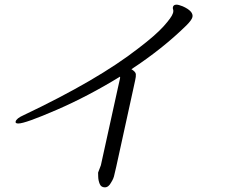

<svg xmlns="http://www.w3.org/2000/svg" viewBox="-20 -745 1040 824"><path d="M402 -7 413 -36 420 -68 486 -368 495 -408Q496 -412 495 -416Q358 -332 223 -273.5Q88 -215 59 -215Q45 -215 47 -223Q50 -237 82 -251Q400 -402 573 -537Q648 -594 682.5 -632.5Q717 -671 722 -688L723 -691Q725 -699 723 -704Q721 -709 722 -714Q724 -725 738 -725Q746 -725 764 -718Q811 -697 806 -672Q803 -659 780 -636Q678 -536 544 -448Q562 -437 563 -427Q564 -417 560 -400L550 -354L479 -30L471 4Q468 21 457 38Q446 59 430 59Q414 59 408 44.5Q402 30 401.5 14.5Q401 -1 401 -4Z"/></svg>

Font: LXGW Bright GB
Style: Italic
Weight: 400
Italic angle: -12°
Designer: Christian Thalmann (Catharsis Fonts)
Foundry: LXGW / Christian Thalmann (Catharsis Fonts) / Fontworks Inc.
Version: Version 5.510